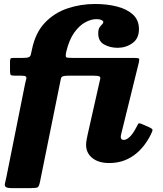

<svg xmlns="http://www.w3.org/2000/svg" viewBox="-20 -818 840 988"><path d="M13 92.5 109.5 -389Q112 -401.5 114.8 -410.5Q117.5 -419.5 113.2 -424Q109 -428.5 91 -428.5H61Q41 -428.5 36.2 -431.5Q31.5 -434.5 31.5 -453.5V-500Q32 -517.5 37 -518.8Q42 -520 58.5 -520H97Q119 -520 127.5 -523.5Q136 -527 138.5 -536.5Q141 -546 144.5 -563.5Q162 -649.5 210.8 -700.8Q259.5 -752 327.2 -774.8Q395 -797.5 469 -797.5Q530.5 -797.5 581.8 -784.5Q633 -771.5 664 -743.2Q695 -715 695 -668Q695 -619.5 661.2 -595.8Q627.5 -572 585.5 -572Q546.5 -572 516 -589Q485.5 -606 485.5 -645.5Q485.5 -666.5 492 -676.5Q498.5 -686.5 505 -692.2Q511.5 -698 511.5 -705Q511.5 -710.5 501.8 -715Q492 -719.5 475 -719.5Q449.5 -719.5 419.2 -703.5Q389 -687.5 362.2 -650.5Q335.5 -613.5 320.5 -550Q316 -526.5 321 -523.2Q326 -520 354 -520H668.5Q691.5 -520 695 -516.5Q698.5 -513 694 -494.5L604 -129.5Q601.5 -120.5 601.5 -113Q601.5 -98 617.5 -98Q630 -98 646.2 -112.5Q662.5 -127 679.5 -159Q687.5 -173.5 690.8 -180.2Q694 -187 710.5 -179.5L746 -164Q765 -155.5 765 -149.5Q765 -143.5 756 -125.5Q720.5 -54.5 666.2 -16.8Q612 21 542 21Q487.5 21 455.2 -4.8Q423 -30.5 423 -73Q423 -84.5 426 -100Q429 -115.5 431 -125.5L489.5 -385Q493 -401.5 495.5 -411Q498 -420.5 491.8 -424.5Q485.5 -428.5 462.5 -428.5H331Q311 -428.5 303.2 -425.2Q295.5 -422 293.5 -413.8Q291.5 -405.5 288.5 -389.5L186 116.5Q181 141.5 173.8 145.8Q166.5 150 137 150H42Q16.5 150 9.5 143.8Q2.5 137.5 5.8 124.5Q9 111.5 13 92.5Z"/></svg>

Font: Besley* Heavy
Style: Italic
Weight: 800
Italic angle: -13°
Designer: Owen Earl
Foundry: indestructible type*
Version: Version 3.000; ttfautohint (v1.8.3)